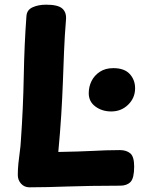

<svg xmlns="http://www.w3.org/2000/svg" viewBox="-20 -795 625 820"><path d="M93 -727Q95 -753 119.5 -764Q144 -775 177 -775Q227 -775 245.5 -759Q264 -743 262 -713Q256 -640 253.5 -574.5Q251 -509 248.5 -442.5Q246 -376 241.5 -303.5Q237 -231 229 -146Q277 -147 312 -148Q347 -149 375.5 -150.5Q404 -152 431.5 -153Q459 -154 492 -154Q520 -154 536.5 -140Q553 -126 553 -84Q553 -34 537.5 -18Q522 -2 493 -2Q424 -2 369 -1Q314 0 268.5 1.5Q223 3 184 4Q145 5 106 5Q84 5 70 -10.5Q56 -26 56 -48Q56 -71 58.5 -96.5Q61 -122 64.5 -146.5Q68 -171 69 -192Q79 -333 81.5 -470.5Q84 -608 93 -727ZM455 -319Q416 -319 387.5 -340Q359 -361 359 -397Q359 -425 371 -449Q383 -473 406.5 -488.5Q430 -504 464 -504Q511 -504 534 -479Q557 -454 557 -418Q557 -377 527.5 -348Q498 -319 455 -319Z"/></svg>

Font: Playpen Sans
Style: Bold
Weight: 700
Designer: Laura Meseguer, Veronika Burian, José Scaglione
Foundry: TypeTogether
Version: Version 1.001